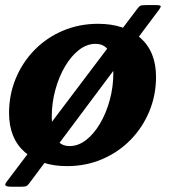

<svg xmlns="http://www.w3.org/2000/svg" viewBox="-20 -627 669 742"><path d="M15 -190Q15 -261.5 41 -324Q67 -386.5 113.5 -434Q160 -481.5 222.8 -508.2Q285.5 -535 359 -535Q461 -535 522 -481.2Q583 -427.5 583 -330Q583 -259 557 -196.5Q531 -134 484.5 -86.5Q438 -39 375.2 -12Q312.5 15 239 15Q137 15 76 -38.8Q15 -92.5 15 -190ZM180 -175Q180 -123.5 196.2 -93Q212.5 -62.5 249 -62.5Q282.5 -62.5 312.8 -86Q343 -109.5 366.8 -149.8Q390.5 -190 404.2 -240.5Q418 -291 418 -345Q418 -397 402 -427.2Q386 -457.5 349 -457.5Q315.5 -457.5 285.2 -434Q255 -410.5 231.2 -370.2Q207.5 -330 193.8 -279.5Q180 -229 180 -175ZM543 -607.3H582.5Q600.5 -607.3 601 -603.1Q601.5 -599 596 -591.4L93 81.5Q87.5 89.4 81.8 92.1Q76 94.7 59.5 94.7H29Q7 94.7 2.2 90.8Q-2.5 86.8 4.5 77L510.5 -592.9Q516.5 -600.8 521.2 -604.1Q526 -607.3 543 -607.3Z"/></svg>

Font: Besley*
Style: Bold Italic
Weight: 700
Italic angle: -13°
Designer: Owen Earl
Foundry: indestructible type*
Version: Version 2.000; ttfautohint (v1.8.3)